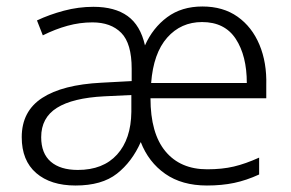

<svg xmlns="http://www.w3.org/2000/svg" viewBox="-20 -562 897 592"><path d="M604 -542Q668 -542 712.5 -510.5Q757 -479 780 -424Q803 -369 801 -299V-259H444Q444 -151 490 -95.5Q536 -40 619 -40Q665 -40 701 -48.5Q737 -57 779 -76V-24Q740 -6 702 2Q664 10 618 10Q541 10 489.5 -26Q438 -62 414 -124Q387 -63 340.5 -26.5Q294 10 213 10Q136 10 91.5 -28.5Q47 -67 47 -139Q47 -219 110 -260Q173 -301 293 -307L386 -312V-350Q386 -428 354 -460.5Q322 -493 265 -493Q226 -493 188 -482.5Q150 -472 112 -453L94 -499Q132 -517 177 -529Q222 -541 268 -541Q334 -541 373.5 -512.5Q413 -484 427 -422Q451 -476 495.5 -509Q540 -542 604 -542ZM603 -494Q538 -494 495.5 -446Q453 -398 446 -306H741Q741 -390 707 -442Q673 -494 603 -494ZM301 -265Q204 -260 155.5 -229.5Q107 -199 107 -139Q107 -89 136.5 -63.5Q166 -38 220 -38Q298 -38 341 -85.5Q384 -133 385 -217V-269Z"/></svg>

Font: Noto Sans Tamil Light
Style: Regular
Weight: 300
Designer: Jelle Bosma - Monotype Design Team
Foundry: Monotype Imaging Inc.
Version: Version 2.004; ttfautohint (v1.8.4.7-5d5b)